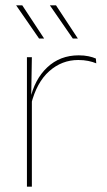

<svg xmlns="http://www.w3.org/2000/svg" viewBox="-20 -700 400 720"><path d="M96.5 -308.5 87 -320.5 92.5 -325Q109 -402 157 -447.2Q205 -492.5 275 -492.5Q296 -492.5 312.2 -489Q328.5 -485.5 339.5 -480.5L341 -462.5Q328 -468 311 -471.5Q294 -475 273.5 -475Q212 -475 164.8 -433.2Q117.5 -391.5 96.5 -308.5ZM81 0V-485.5H99.5L97 -335L99.5 -332.5V0ZM63.5 -680 145.5 -555.5H126.5L40.5 -680ZM190 -680 272 -555.5H253L167 -680Z"/></svg>

Font: Anek Latin Medium Thin
Style: Regular
Weight: 250
Version: Version 1.003